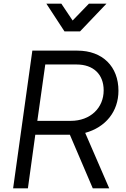

<svg xmlns="http://www.w3.org/2000/svg" viewBox="-20 -1019 682 1039"><path d="M413 -849 556 -999H461L373 -908L312 -999H231L329 -849ZM131 0 171 -290H358L482 0H571L441 -300C551 -330 621 -415 621 -528C621 -659 535 -745 399 -745H155L51 0ZM225 -670H395C484 -670 541 -618 541 -530C541 -435 469 -365 363 -365H182Z"/></svg>

Font: Plus Jakarta Sans
Style: Italic
Weight: 400
Italic angle: -8°
Designer: Gumpita Rahayu
Foundry: Tokotype
Version: Version 2.071;gftools[0.9.30]